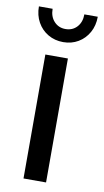

<svg xmlns="http://www.w3.org/2000/svg" viewBox="-82 -738 420 778"><g transform="rotate(10 128.0 -349.0)"><path d="M73 0V-510H165.8V0ZM135 -572Q100.6 -572 72.9 -588.1Q45.2 -604.2 29.3 -632.7Q13.4 -661.2 13.4 -697.6H69.8Q69.8 -665.6 88.2 -645.7Q106.6 -625.8 135 -625.8Q164 -625.8 182.2 -645.7Q200.4 -665.6 200.4 -697.6H255.6Q255.6 -661.2 239.7 -632.7Q223.8 -604.2 196.6 -588.1Q169.4 -572 135 -572Z"/></g></svg>

Font: MuseoModerno Thin
Style: Regular
Weight: 100
Designer: Pablo Cosgaya, Héctor Gatti, Marcela Romero, and the Authors of The MuseoModerno Project.
Foundry: Omnibus-Type Team
Version: Version 1.003